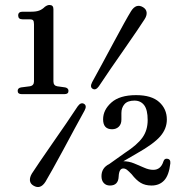

<svg xmlns="http://www.w3.org/2000/svg" viewBox="-20 -735 740 771"><path d="M70 -657.5Q53 -657.5 53 -673Q53 -688 71 -688H105.5Q126 -688 138 -692.8Q150 -697.5 160 -707.5Q170 -715 178.5 -715Q194.5 -715 194.5 -698.5V-408.5Q194.5 -391 210 -388.5L242 -384Q255 -381 255 -370Q255 -357 239 -357H67Q51 -357 51 -370Q51 -381.5 64.5 -384L99.5 -388.5Q116.5 -391 116.5 -408.5V-637.5Q116.5 -649.5 112.8 -653.5Q109 -657.5 100 -657.5ZM377 -388.5Q364.5 -371 352 -378.5Q340 -385.5 350 -405Q367 -436 389.8 -478Q412.5 -520 435.5 -563Q458.5 -606 477.5 -640.2Q496.5 -674.5 506.5 -690.5Q527 -722.5 554.5 -706Q567.5 -698 568.8 -685Q570 -672 560.5 -657.5Q551.5 -643 529.5 -610.8Q507.5 -578.5 479.5 -538.2Q451.5 -498 424 -458.2Q396.5 -418.5 377 -388.5ZM292 -308Q304.5 -325.5 317.5 -318Q330 -310.5 319.5 -291Q302.5 -261 280 -218.8Q257.5 -176.5 234 -133.2Q210.5 -90 191.2 -55.2Q172 -20.5 162.5 -5Q142 27 114.5 10.5Q101.5 3 100.2 -10Q99 -23 108 -38Q117 -52.5 139.5 -85.2Q162 -118 190.2 -158.8Q218.5 -199.5 245.8 -239.2Q273 -279 292 -308ZM387.5 -27.5Q387.5 -61 419 -76.5L481.5 -121Q531.5 -153.5 552.2 -182.8Q573 -212 573 -253Q573 -294 559 -312.5Q545 -331 520 -331Q492.5 -331 480 -316.8Q467.5 -302.5 467.5 -281V-254.5Q467.5 -236.5 457 -226.2Q446.5 -216 430 -216Q394 -216 394 -256Q394 -293.5 427.2 -323.2Q460.5 -353 526.5 -353Q588.5 -353 619.2 -325.2Q650 -297.5 650 -255Q650 -218 623.5 -187.5Q597 -157 530.5 -119.5L475.5 -87.5Q497.5 -87.5 518.2 -79Q539 -70.5 558.5 -61.8Q578 -53 595.5 -53Q626 -53 636.5 -87.5Q640.5 -99 651 -97.5Q665.5 -96.5 664 -79Q658.5 -31 639.2 -10.5Q620 10 588.5 10Q563 10 545 -0.8Q527 -11.5 508.5 -35.5Q497.5 -47 490.2 -52.8Q483 -58.5 475 -58.5Q458 -58.5 456.5 -26Q455 10 421.5 10Q406 10 396.8 0Q387.5 -10 387.5 -27.5Z"/></svg>

Font: Fraunces 72pt S050
Style: Regular
Weight: 400
Version: Version 1.000; ttfautohint (v1.8.3)